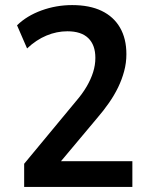

<svg xmlns="http://www.w3.org/2000/svg" viewBox="-20 -735 589 755"><path d="M75 0V-91L278 -336Q304 -366 320.8 -394.8Q337.5 -423.5 346.2 -451.2Q355 -479 355 -507.5Q355 -558 327.2 -585Q299.5 -612 245 -612Q203 -612 162.8 -595.2Q122.5 -578.5 86.5 -544.5L47 -635.5Q85.5 -673 143.2 -694Q201 -715 263.5 -715Q332.5 -715 379.8 -692.2Q427 -669.5 452 -626.2Q477 -583 477 -522Q477 -487.5 468.2 -455Q459.5 -422.5 444.5 -391.5Q429.5 -360.5 408.2 -330Q387 -299.5 361 -269.5L195 -71.5L192.5 -101H500.5V0Z"/></svg>

Font: Nunito Sans 12pt ExtraLight SemiCondensed
Style: Regular
Weight: 200
Width: 4
Version: Version 3.101;gftools[0.9.27]